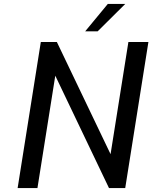

<svg xmlns="http://www.w3.org/2000/svg" viewBox="-20 -949 769 969"><path d="M186 -737H267L538 -171L628 -737H729L612 0H530L259 -567L169 0H69ZM524 -929H612L473 -791H410Z"/></svg>

Font: Exo Medium
Style: Italic
Weight: 500
Italic angle: -9°
Designer: Natanael Gama
Foundry: Natanael Gama
Version: Version 1.500; ttfautohint (v1.6)